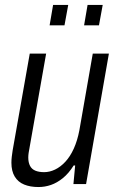

<svg xmlns="http://www.w3.org/2000/svg" viewBox="-20 -742 472 774"><path d="M135 12Q102 12 77.5 2Q53 -8 39.5 -30Q26 -52 26 -86Q26 -98 27.5 -110.5Q29 -123 31 -136L100 -526H166L99 -146Q97 -136 95.5 -126Q94 -116 94 -107Q94 -87 101 -73.5Q108 -60 122.5 -54Q137 -48 158 -48Q180 -48 202 -58.5Q224 -69 243.5 -90Q263 -111 277.5 -143Q292 -175 300 -217L354 -526H419L327 0H276L283 -75H277Q257 -43 233.5 -24Q210 -5 185.5 3.5Q161 12 135 12ZM180 -640 194 -722H255L240 -640ZM319 -640 333 -722H394L379 -640Z"/></svg>

Font: Archivo Condensed Light
Style: Italic
Weight: 300
Width: 3
Italic angle: -10°
Designer: Hector Gatti
Foundry: Omnibus-Type
Version: Version 2.001